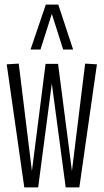

<svg xmlns="http://www.w3.org/2000/svg" viewBox="-20 -810 448 830"><path d="M85 0 9 -532 61 -535 118 -71 177 -534H231L291 -71L348 -535L399 -532L323 0H264L204 -449L145 0ZM112 -596 178 -790H232L296 -596H253L204 -750L155 -596Z"/></svg>

Font: Georama ExtraCondensed Light
Style: Regular
Weight: 300
Width: 2
Designer: Jean-Baptiste Levee
Foundry: Production Type
Version: Version 1.000